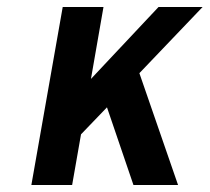

<svg xmlns="http://www.w3.org/2000/svg" viewBox="-20 -531 602 551"><path d="M70 0 160 -511H277L241 -304.5L435 -511H561.5L380 -321L491 0H363L287 -223L212.5 -145.5L187 0Z"/></svg>

Font: Overpass
Style: Bold Italic
Weight: 700
Italic angle: -10°
Designer: Delve Withrington, Dave Bailey, Thomas Jockin
Foundry: Delve Fonts LLC
Version: Version 4.000; ttfautohint (v1.8.3)